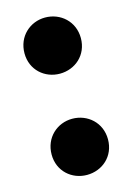

<svg xmlns="http://www.w3.org/2000/svg" viewBox="-92 -584 452 654"><g transform="rotate(-15 134.0 -256.5)"><path d="M233 -435C233 -375 187 -336 133 -336C80 -336 34 -375 34 -434C34 -494 80 -534 133 -534C187 -534 233 -494 233 -435ZM233 -78C233 -18 187 21 133 21C80 21 34 -18 34 -77C34 -137 80 -177 133 -177C187 -177 233 -137 233 -78Z"/></g></svg>

Font: Repo ExtraBold
Style: Bold
Weight: 700
Designer: Stefan Peev
Foundry: Context Ltd
Version: Version 1.502